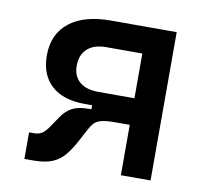

<svg xmlns="http://www.w3.org/2000/svg" viewBox="-64 -588 714 660"><g transform="rotate(10 293.0 -258.0)"><path d="M232.9 -219.7Q157.7 -219.7 116.7 -256.8Q75.7 -293.9 75.7 -361.8Q75.7 -436 127 -476.8Q178.2 -517.6 272 -517.6H414.6V-424.8H272Q229.5 -424.8 206.3 -403.8Q183.1 -382.8 183.1 -344.2Q183.1 -308.1 206.3 -288.3Q229.5 -268.6 272 -268.6H404.8L399.9 -219.7ZM61.5 2.4V-90.3H77.6Q97.7 -90.3 108.6 -98.9Q119.6 -107.4 130.9 -124L155.3 -160.2Q170.9 -183.1 192.1 -194.3Q213.4 -205.6 249 -205.6H341.8L347.7 -175.8Q315.9 -175.8 299.3 -171.4Q282.7 -167 274.4 -158.2Q266.1 -149.4 258.8 -135.7L237.8 -96.2Q220.2 -62.5 202.4 -40.8Q184.6 -19 159.2 -8.3Q133.8 2.4 92.3 2.4ZM258.8 -175.8V-268.6H421.4V-175.8ZM397.9 0V-517.6H501.5V0Z"/></g></svg>

Font: Cascadia Mono
Style: Regular
Weight: 400
Monospace: yes
Designer: Aaron Bell
Foundry: Saja Typeworks
Version: Version 2404.023